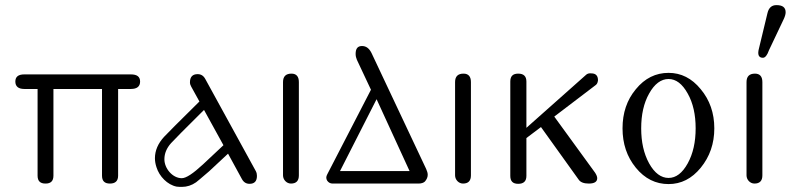

<svg xmlns="http://www.w3.org/2000/svg" viewBox="-20 -718 3093 751"><path d="M528 -399C528 -418 516 -427 492 -427H75C52 -427 40 -418 40 -399C40 -380 52 -370 75 -370H127V-31C127 -10 137 0 158 0C179 0 189 -10 189 -31V-370H379V-31C379 -10 389 0 410 0C431 0 442 -10 442 -31V-370H492C516 -370 528 -380 528 -399Z M783 -409C776 -422 766 -428 753 -428C733 -428 723 -417 723 -396C723 -390 725 -384 728 -379L760 -321C679 -241 633 -195 622 -183C598 -157 586 -129 586 -99C586 -88 588 -76 592 -64C603 -28 635 5 671 12C678 13 685 13 692 13C711 13 730 7 747 -5C751 -8 768 -22 798 -48L872 -117L926 -18C933 -5 943 1 956 1C975 1 985 -9 985 -30C985 -36 984 -42 981 -48ZM774 -75C735 -39 708 -21 691 -21C655 -21 623 -59 623 -95C623 -118 632 -139 649 -158C659 -169 702 -213 778 -288L854 -150Z M1149 -397C1149 -419 1139 -430 1120 -430C1098 -430 1087 -419 1087 -397V-32C1087 -15 1101 0 1118 0C1139 0 1149 -11 1149 -32Z M1433 -511C1424 -529 1412 -538 1396 -538C1379 -538 1371 -528 1371 -507C1371 -499 1373 -491 1376 -484L1431 -367L1260 -36C1255 -27 1255 -19 1260 -11C1265 -4 1272 0 1281 0H1617C1628 0 1637 -3 1642 -8C1649 -16 1653 -25 1653 -34C1653 -41 1651 -48 1647 -57ZM1310 -49 1453 -330 1582 -49Z M1822 -397C1822 -419 1812 -430 1793 -430C1771 -430 1760 -419 1760 -397V-32C1760 -15 1774 0 1791 0C1812 0 1822 -11 1822 -32Z M2319 -404C2319 -420 2312 -431 2293 -431C2284 -432 2277 -430 2272 -425L2039 -218V-399C2039 -420 2028 -430 2007 -430C1986 -430 1976 -420 1976 -399V-30C1976 -9 1986 1 2007 1C2028 1 2039 -9 2039 -30V-178L2096 -221L2243 -16C2250 -5 2264 0 2283 0C2305 0 2316 -7 2316 -21C2316 -27 2313 -34 2308 -42L2148 -262L2311 -386C2316 -390 2318 -396 2319 -404Z M2774 -216C2774 -276 2756 -327 2721 -369C2686 -412 2644 -433 2595 -433C2545 -433 2502 -412 2467 -369C2432 -327 2415 -276 2415 -216C2415 -156 2432 -105 2467 -62C2502 -19 2545 2 2595 2C2644 2 2686 -19 2721 -62C2756 -105 2774 -156 2774 -216ZM2701 -216C2701 -163 2691 -117 2670 -79C2649 -41 2624 -22 2595 -22C2566 -22 2540 -41 2519 -79C2498 -117 2488 -163 2488 -216C2488 -269 2498 -315 2519 -352C2540 -390 2566 -409 2595 -409C2624 -409 2649 -390 2670 -352C2691 -315 2701 -269 2701 -216Z M2962 -397C2962 -419 2952 -430 2933 -430C2911 -430 2900 -419 2900 -397V-32C2900 -15 2914 0 2931 0C2952 0 2962 -11 2962 -32ZM3044 -640C3050 -652 3053 -662 3053 -670C3053 -689 3041 -698 3017 -698C2999 -698 2987 -688 2982 -667L2949 -530C2942 -505 2947 -492 2964 -492C2973 -492 2981 -502 2988 -522Z"/></svg>

Font: GFS Decker
Style: Normal
Weight: 400
Foundry: George D. Matthiopoulos
Version: Version 1.000